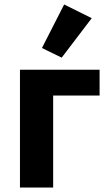

<svg xmlns="http://www.w3.org/2000/svg" viewBox="-20 -836 484 856"><path d="M69 0ZM69 -525H424V-410H217V0H69ZM255 -579 167 -622 266 -816 389 -755Z"/></svg>

Font: Aneliza ExtraBold
Style: Regular
Weight: 800
Designer: Mike Abbink, Paul van der Laan, Pieter van Rosmalen
Foundry: Bold Monday
Version: Version 3.001;September 8, 2019;FontCreator 11.5.0.2425 64-b